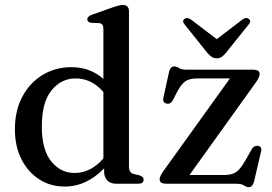

<svg xmlns="http://www.w3.org/2000/svg" viewBox="-20 -758 1124 792"><path d="M41.5 -224Q41.5 -303 72.8 -360.5Q104 -418 156.8 -449.5Q209.5 -481 274.5 -481Q351.5 -481 406.5 -432.5V-639.5Q406.5 -660.5 390 -662.5L356 -664Q340 -666.5 340 -678.5Q340 -690 360 -697.5L442 -726.5Q472.5 -737.5 486.5 -737.5Q512 -737.5 512 -711V-70Q512 -45 532.5 -40L554.5 -35Q572.5 -29.5 572.5 -17Q572.5 0 549.5 0H460Q436.5 0 423 -13.2Q409.5 -26.5 409.5 -51V-63.5Q375 -27.5 334 -8Q293 11.5 246.5 11.5Q187.5 11.5 141 -18.8Q94.5 -49 68 -102Q41.5 -155 41.5 -224ZM152.5 -236Q152.5 -141 191 -92.8Q229.5 -44.5 288 -44.5Q354.5 -44.5 406.5 -104.5V-378.5Q358 -434.5 292 -434.5Q232.5 -434.5 192.5 -385.2Q152.5 -336 152.5 -236ZM1036.5 -419.5 761.5 -36H901Q924 -36 939.2 -41Q954.5 -46 966.8 -59.5Q979 -73 994.5 -100L1018 -142Q1027.5 -158.5 1043.5 -156.5Q1061.5 -154 1057 -133.5L1028 -9.5Q1022 14 1006.5 14Q996.5 14 986.2 7Q976 0 955 0H669Q652 0 645.2 -4.5Q638.5 -9 638.5 -18Q638.5 -30.5 653 -51L928.5 -434.5H793.5Q762 -434.5 745.2 -423.2Q728.5 -412 710.5 -379L693 -344.5Q684 -327.5 668 -330.5Q649.5 -334 654 -355.5L677 -459.5Q682 -484 699 -484Q709 -484 719 -477.2Q729 -470.5 749 -470.5H1021Q1038 -470.5 1044.5 -466Q1051 -461.5 1051 -452.5Q1051 -440.5 1036.5 -419.5ZM911 -539Q902 -528.5 894 -523Q886 -517.5 874 -517.5Q862.5 -517.5 854 -523Q845.5 -528.5 836 -539L742.5 -656Q729.5 -671 740.5 -679.5Q752 -688.5 768.5 -677L874 -596.5L979.5 -677Q995.5 -689 1007 -679.5Q1018 -671 1005 -656Z"/></svg>

Font: Fraunces 9pt S000
Style: Regular
Weight: 400
Version: Version 1.000; ttfautohint (v1.8.3)